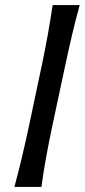

<svg xmlns="http://www.w3.org/2000/svg" viewBox="-20 -733 332 753"><path d="M36.5 0Q52.5 -59.5 65.5 -114.2Q78.5 -169 93 -236L143 -472.5Q157.5 -541 167.5 -597Q177.5 -653 186.5 -713H292.5Q276 -653 262.8 -597Q249.5 -541 235 -472.5L184.5 -236Q170.5 -169 160.5 -114.2Q150.5 -59.5 142.5 0Z"/></svg>

Font: Commissioner Flair
Style: Italic
Weight: 400
Italic angle: -12°
Designer: Kostas Bartsokas
Foundry: Kostas Bartsokas
Version: Version 1.000; ttfautohint (v1.8.3)